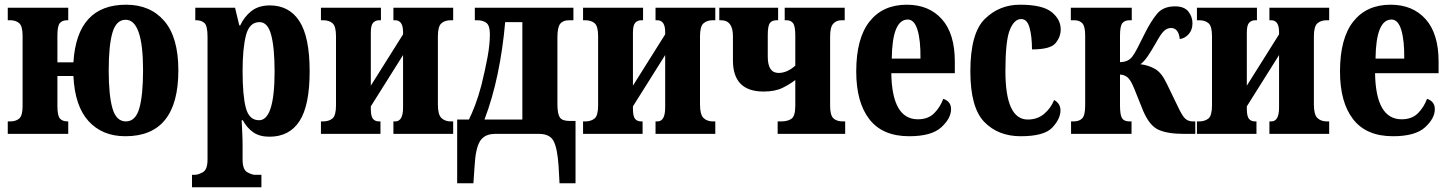

<svg xmlns="http://www.w3.org/2000/svg" viewBox="-20 -569 6165 816"><path d="M513 10Q738 10 738 -270Q738 -410 678.5 -479.5Q619 -549 516 -549Q307 -549 292 -304H224V-418Q224 -458 234 -470.5Q244 -483 266 -483H270V-536H13V-483H23Q47 -483 61.5 -470.5Q76 -458 76 -418V-118Q76 -78 62 -65.5Q48 -53 23 -53H13V0H270V-53H267Q245 -53 234.5 -65.5Q224 -78 224 -118V-246H292Q298 -118 356.5 -54Q415 10 513 10ZM515 -53Q474 -53 458 -108.5Q442 -164 442 -270Q442 -376 458 -430.5Q474 -485 514 -485Q588 -485 588 -270Q588 -164 572 -108.5Q556 -53 515 -53Z M796 227H1091V174H1064Q1051 174 1031 163Q1011 152 1011 109V53Q1011 22 1009.5 -6.5Q1008 -35 1007 -58H1012Q1029 -26 1056 -7Q1083 12 1125 12Q1210 12 1253 -54.5Q1296 -121 1296 -266Q1296 -412 1252.5 -479Q1209 -546 1127 -546Q1079 -546 1048.5 -522Q1018 -498 1001 -461H997L979 -536H810V-483H814Q836 -483 849 -471Q862 -459 862 -413V109Q862 152 842 163Q822 174 808 174H796ZM1081 -58Q1039 -58 1025 -110Q1011 -162 1011 -267Q1011 -364 1025.5 -419.5Q1040 -475 1083 -475Q1118 -475 1132.5 -420.5Q1147 -366 1147 -266Q1147 -58 1081 -58Z M1344 0H1597V-53H1591Q1574 -53 1565 -64Q1556 -75 1556 -107V-117L1693 -335V-112Q1693 -53 1660 -53H1652V0H1906V-53H1896Q1871 -53 1856 -67.5Q1841 -82 1841 -125V-414Q1841 -457 1856 -470Q1871 -483 1896 -483H1906V-536H1652V-483H1659Q1693 -483 1693 -433V-423L1556 -205V-431Q1556 -462 1566 -472.5Q1576 -483 1592 -483H1599V-536H1344V-483H1353Q1378 -483 1393 -470.5Q1408 -458 1408 -415V-121Q1408 -78 1393 -65.5Q1378 -53 1353 -53H1344Z M1923 210H1992L1997 137Q2001 62 2020 31Q2039 0 2085 0H2271Q2317 0 2333 31Q2349 62 2354 137L2358 210H2426V-55H2400Q2369 -55 2359 -70.5Q2349 -86 2349 -126V-410Q2349 -453 2361 -468Q2373 -483 2399 -483H2417V-536H1998V-483H2007Q2033 -483 2047.5 -471.5Q2062 -460 2062 -423Q2062 -380 2052 -326Q2042 -272 2026 -207Q2013 -158 1999 -121.5Q1985 -85 1973 -61H1923ZM2039 -61Q2073 -150 2095 -255Q2117 -360 2127 -475H2200V-61Z M2458 0H2711V-53H2705Q2688 -53 2679 -64Q2670 -75 2670 -107V-117L2807 -335V-112Q2807 -53 2774 -53H2766V0H3020V-53H3010Q2985 -53 2970 -67.5Q2955 -82 2955 -125V-414Q2955 -457 2970 -470Q2985 -483 3010 -483H3020V-536H2766V-483H2773Q2807 -483 2807 -433V-423L2670 -205V-431Q2670 -462 2680 -472.5Q2690 -483 2706 -483H2713V-536H2458V-483H2467Q2492 -483 2507 -470.5Q2522 -458 2522 -415V-121Q2522 -78 2507 -65.5Q2492 -53 2467 -53H2458Z M3285 0H3572V-53H3563Q3535 -53 3521.5 -66.5Q3508 -80 3508 -120V-414Q3508 -454 3521.5 -468.5Q3535 -483 3557 -483H3570V-536H3315V-483H3322Q3341 -483 3350.5 -470.5Q3360 -458 3360 -418V-290Q3325 -259 3289 -259Q3243 -259 3243 -328V-420Q3243 -459 3252 -471Q3261 -483 3281 -483H3287V-536H3037V-483H3044Q3095 -483 3095 -415V-312Q3095 -180 3225 -180Q3274 -180 3305.5 -195.5Q3337 -211 3360 -229V-120Q3360 -76 3344 -64.5Q3328 -53 3300 -53H3285Z M3844 10Q3939 10 3980.5 -28Q4022 -66 4022 -105Q4022 -138 3989 -149Q3975 -112 3949.5 -87Q3924 -62 3881 -62Q3771 -62 3768 -258H4038V-307Q4038 -426 3983 -487.5Q3928 -549 3834 -549Q3732 -549 3675.5 -477.5Q3619 -406 3619 -265Q3619 -134 3675 -62Q3731 10 3844 10ZM3770 -320Q3772 -486 3838 -486Q3866 -486 3879.5 -441.5Q3893 -397 3892 -320Z M4318 10Q4418 10 4452.5 -27Q4487 -64 4487 -100Q4487 -129 4460 -144Q4446 -109 4417.5 -85Q4389 -61 4348 -61Q4253 -61 4253 -267Q4253 -395 4271.5 -441.5Q4290 -488 4320 -488Q4346 -488 4356 -450Q4366 -412 4366 -359Q4444 -359 4466 -385.5Q4488 -412 4488 -444Q4488 -487 4449 -518Q4410 -549 4315 -549Q4227 -549 4165.5 -488.5Q4104 -428 4104 -266Q4104 -112 4163 -51Q4222 10 4318 10Z M4532 0H4789V-53H4780Q4757 -53 4748.5 -67Q4740 -81 4740 -121V-252Q4756 -252 4770.5 -241.5Q4785 -231 4801 -191L4838 -99Q4865 -35 4903.5 -17.5Q4942 0 5013 0H5060V-53H5050Q5031 -53 5018 -64Q5005 -75 4985 -118L4939 -213Q4917 -260 4889 -276Q4861 -292 4827 -296Q4843 -308 4858.5 -331Q4874 -354 4894 -389Q4913 -424 4926.5 -437Q4940 -450 4957 -450Q4989 -450 4994 -403Q5016 -406 5032 -424Q5048 -442 5048 -470Q5048 -498 5030.5 -520Q5013 -542 4974 -542Q4924 -542 4898 -511Q4872 -480 4846 -428Q4827 -390 4814.5 -365.5Q4802 -341 4792 -328Q4774 -305 4740 -305V-418Q4740 -458 4750 -470.5Q4760 -483 4781 -483H4790V-536H4531V-483H4545Q4568 -483 4580 -470Q4592 -457 4592 -418V-122Q4592 -79 4579.5 -66Q4567 -53 4543 -53H4532Z M5067 0H5320V-53H5314Q5297 -53 5288 -64Q5279 -75 5279 -107V-117L5416 -335V-112Q5416 -53 5383 -53H5375V0H5629V-53H5619Q5594 -53 5579 -67.5Q5564 -82 5564 -125V-414Q5564 -457 5579 -470Q5594 -483 5619 -483H5629V-536H5375V-483H5382Q5416 -483 5416 -433V-423L5279 -205V-431Q5279 -462 5289 -472.5Q5299 -483 5315 -483H5322V-536H5067V-483H5076Q5101 -483 5116 -470.5Q5131 -458 5131 -415V-121Q5131 -78 5116 -65.5Q5101 -53 5076 -53H5067Z M5900 10Q5995 10 6036.5 -28Q6078 -66 6078 -105Q6078 -138 6045 -149Q6031 -112 6005.5 -87Q5980 -62 5937 -62Q5827 -62 5824 -258H6094V-307Q6094 -426 6039 -487.5Q5984 -549 5890 -549Q5788 -549 5731.5 -477.5Q5675 -406 5675 -265Q5675 -134 5731 -62Q5787 10 5900 10ZM5826 -320Q5828 -486 5894 -486Q5922 -486 5935.5 -441.5Q5949 -397 5948 -320Z"/></svg>

Font: Noto Serif ExtraCondensed Extra
Style: Regular
Weight: 800
Width: 3
Designer: Monotype Design Team
Foundry: Monotype Imaging Inc.
Version: Version 1.002